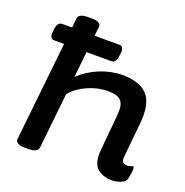

<svg xmlns="http://www.w3.org/2000/svg" viewBox="-135 -875 966 1004"><g transform="rotate(20 348.5 -373.0)"><path d="M61 -578Q34 -578 39 -618L40 -632Q45 -673 71 -673H126L131 -725Q134 -753 187 -753H207Q234 -753 246 -745Q258 -737 257 -725L251 -673H389Q416 -673 411 -632L409 -618Q405 -578 379 -578H241L226 -435Q274 -480 336 -505Q398 -530 459 -530Q511 -530 550.5 -515.5Q590 -501 612 -465Q634 -429 634 -365Q634 -352 633 -340Q632 -328 631 -316L613 -133Q608 -93 641 -93Q652 -93 660.5 -96.5Q669 -100 672 -100Q680 -100 680 -89Q680 -86 679 -73.5Q678 -61 674 -38Q669 -13 643 -3Q617 7 595 7Q542 7 510.5 -22Q479 -51 487 -130L503 -303Q504 -313 505 -323.5Q506 -334 506 -351Q506 -390 485.5 -407.5Q465 -425 416 -425Q361 -425 305.5 -400.5Q250 -376 216 -336L183 -27Q180 2 127 2H107Q81 2 68.5 -6.5Q56 -15 57 -26L116 -578Z"/></g></svg>

Font: Asap Expanded Expanded SemiBold
Style: Italic
Weight: 600
Width: 7
Italic angle: -6°
Designer: Pablo Cosgaya
Foundry: Omnibus-Type
Version: Version 3.001; ttfautohint (v1.8.4.7-5d5b)